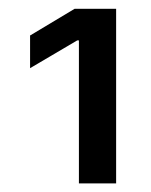

<svg xmlns="http://www.w3.org/2000/svg" viewBox="-20 -855 344 436"><path d="M243.7 -835V-438.5H159.2V-763.2H155.3L48.3 -700.2V-774.4L149.4 -835Z"/></svg>

Font: Inter Variable LoSnoCo
Style: Regular
Weight: 400
Designer: Rasmus Andersson
Foundry: rsms
Version: Version 4.000;git-a52131595; featfreeze: case,dlig,ss01,ss02